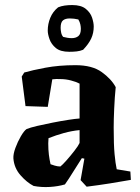

<svg xmlns="http://www.w3.org/2000/svg" viewBox="-20 -730 554 760"><path d="M237 0Q210 8 177 10Q144 12 113 6Q86 -8 61 -36.5Q36 -65 33 -103Q32 -120 41 -144.5Q50 -169 62.5 -190.5Q75 -212 85 -219Q99 -225 127 -231.5Q155 -238 188 -244.5Q221 -251 250 -255.5Q279 -260 295 -261V-399Q282 -406 261 -411.5Q240 -417 219 -417Q203 -418 187 -416L169 -307L81 -310L66 -427L76 -443Q107 -452 160 -462Q213 -472 279 -472Q345 -472 383 -444.5Q421 -417 438 -385Q434 -345 432 -300Q430 -255 430 -225Q430 -157 433.5 -120Q437 -83 442 -60L496 -51L498 -18Q459 -11 415 -4Q371 3 323 9L299 -17L314 -102L304 -104Q290 -83 271 -52Q252 -21 237 0ZM180 -80Q185 -78 196.5 -74.5Q208 -71 219 -71Q227 -77 243 -95Q259 -113 274.5 -133Q290 -153 295 -164V-215Q264 -212 233 -203.5Q202 -195 172 -183Q172 -178 171.5 -172.5Q171 -167 171 -163Q171 -137 173.5 -117.5Q176 -98 180 -80ZM254 -525Q219 -525 201 -540Q183 -555 176 -575Q169 -595 169 -609Q169 -635 179 -659.5Q189 -684 210 -701Q222 -706 236 -708Q250 -710 266 -710Q301 -710 319.5 -695Q338 -680 344.5 -660Q351 -640 351 -625Q351 -599 341 -577.5Q331 -556 309 -533Q297 -528 283.5 -526.5Q270 -525 254 -525ZM264 -579Q280 -579 290 -587Q300 -595 300 -616Q300 -624 298 -633.5Q296 -643 290 -653Q273 -657 256 -657Q239 -657 229.5 -649.5Q220 -642 220 -620Q220 -612 222 -601.5Q224 -591 230 -584Q238 -582 246.5 -580.5Q255 -579 264 -579Z"/></svg>

Font: Labrada
Style: Bold
Weight: 700
Designer: Mercedes Jáuregui
Foundry: Omnibus-Type Team
Version: Version 1.000; ttfautohint (v1.8.4.7-5d5b)